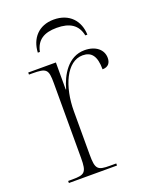

<svg xmlns="http://www.w3.org/2000/svg" viewBox="-137 -798 692 874"><g transform="rotate(-20 209.5 -361.5)"><path d="M113 -606H123C134 -660 170 -683 232 -683C294 -683 332 -660 343 -606H353C351 -673 308 -723 232 -723C158 -723 116 -673 113 -606ZM43 0H276V-10H246C186 -10 176 -18 176 -89V-299C176 -418 222 -525 300 -525C342 -525 364 -499 364 -434C393 -434 404 -452 404 -475C404 -515 370 -544 316 -544C236 -544 194 -468 177 -405H175V-536H41V-526H56C126 -526 134 -518 134 -451V-88C134 -18 123 -10 64 -10H43Z"/></g></svg>

Font: Noto Serif Display ExtraLight
Style: Regular
Weight: 200
Designer: Monotype Design Team
Foundry: Monotype Imaging Inc.
Version: Version 2.009